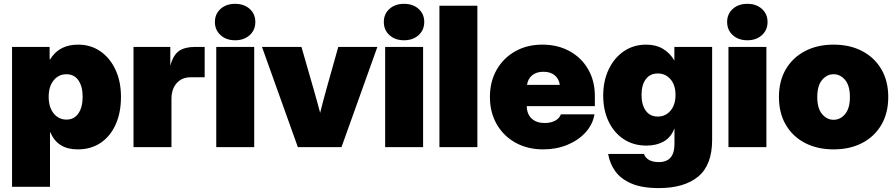

<svg xmlns="http://www.w3.org/2000/svg" viewBox="-20 -757 4613 988"><path d="M42 204.1V-515.6H235.4V-451.2H237.8Q283.7 -527.3 381.8 -527.3Q446.8 -527.3 496.3 -493.2Q545.9 -459 574.2 -398.4Q602.5 -337.9 602.5 -258.8Q602.5 -176.8 575 -116Q547.4 -55.2 497.6 -21.7Q447.8 11.7 379.9 11.7Q275.4 11.7 239.3 -76.2H237.3V204.1ZM321.8 -141.6Q361.8 -141.6 383.5 -173.6Q405.3 -205.6 405.3 -258.8Q405.3 -312 383.5 -343.5Q361.8 -375 321.8 -375Q281.7 -375 256.1 -343.5Q230.5 -312 230.5 -258.8Q230.5 -205.6 256.1 -173.6Q281.7 -141.6 321.8 -141.6Z M667 0V-515.6H856.4V-421.9H857.4Q871.6 -474.1 901.4 -494.9Q931.2 -515.6 984.4 -515.6H1033.2V-359.4H961.9Q916 -359.4 889.2 -329.1Q862.3 -298.8 862.3 -247.1V0Z M1092.8 0V-515.6H1288.1V0ZM1189.9 -549.8Q1144 -549.8 1115 -576.2Q1085.9 -602.5 1085.9 -644Q1085.9 -685.1 1115 -711.2Q1144 -737.3 1189.9 -737.3Q1235.8 -737.3 1264.9 -711.2Q1293.9 -685.1 1293.9 -644Q1293.9 -602.5 1264.9 -576.2Q1235.8 -549.8 1189.9 -549.8Z M1512.7 0 1328.1 -515.6H1531.2L1594.2 -296.9Q1603 -266.6 1611.1 -236.6Q1619.1 -206.5 1627.4 -176.3Q1634.8 -206.5 1642.8 -236.6Q1650.9 -266.6 1659.2 -296.9L1720.7 -515.6H1921.9L1737.3 0Z M1961.9 0V-515.6H2157.2V0ZM2059.1 -549.8Q2013.2 -549.8 1984.1 -576.2Q1955.1 -602.5 1955.1 -644Q1955.1 -685.1 1984.1 -711.2Q2013.2 -737.3 2059.1 -737.3Q2105 -737.3 2134 -711.2Q2163.1 -685.1 2163.1 -644Q2163.1 -602.5 2134 -576.2Q2105 -549.8 2059.1 -549.8Z M2436.5 -727.5V0H2241.2V-727.5Z M2774.9 11.7Q2694.8 11.7 2632.8 -22.7Q2570.8 -57.1 2535.9 -118.2Q2501 -179.2 2501 -257.8Q2501 -336.9 2535.6 -397.7Q2570.3 -458.5 2631.1 -492.9Q2691.9 -527.3 2771 -527.3Q2850.1 -527.3 2911.1 -493.7Q2972.2 -460 3006.6 -400.4Q3041 -340.8 3041 -263.2V-210.9H2690.4Q2691.4 -169.9 2715.8 -147Q2740.2 -124 2782.7 -124Q2814 -124 2836.2 -135.7Q2858.4 -147.5 2866.2 -168.5H3039.1Q3029.8 -115.7 2992.7 -75.2Q2955.6 -34.7 2899.2 -11.5Q2842.8 11.7 2774.9 11.7ZM2691.9 -320.3H2860.8Q2856 -352.1 2834 -369.9Q2812 -387.7 2776.4 -387.7Q2740.7 -387.7 2718.8 -369.9Q2696.8 -352.1 2691.9 -320.3Z M3370.1 210.9Q3284.2 210.9 3229.5 187.5Q3174.8 164.1 3146.2 124.3Q3117.7 84.5 3109.4 35.2H3293.9Q3299.3 53.7 3318.8 65.4Q3338.4 77.1 3370.1 77.1Q3450.7 77.1 3450.7 -15.6V-95.2H3450.2Q3432.1 -49.3 3394.8 -28.6Q3357.4 -7.8 3306.6 -7.8Q3239.3 -7.8 3189.2 -41Q3139.2 -74.2 3111.6 -132.3Q3084 -190.4 3084 -264.6Q3084 -340.8 3112.3 -400.1Q3140.6 -459.5 3190.4 -493.4Q3240.2 -527.3 3304.7 -527.3Q3355 -527.3 3390.9 -506.1Q3426.8 -484.9 3449.7 -446.3H3450.2V-515.6H3644.5V-37.1Q3644.5 92.3 3572.8 151.6Q3501 210.9 3370.1 210.9ZM3364.7 -157.2Q3404.8 -157.2 3430.4 -187.5Q3456.1 -217.8 3456.1 -268.6Q3456.1 -319.3 3430.4 -349.1Q3404.8 -378.9 3364.7 -378.9Q3324.7 -378.9 3303 -349.1Q3281.2 -319.3 3281.2 -268.6Q3281.2 -217.8 3303 -187.5Q3324.7 -157.2 3364.7 -157.2Z M3728.5 0V-515.6H3923.8V0ZM3825.7 -549.8Q3779.8 -549.8 3750.7 -576.2Q3721.7 -602.5 3721.7 -644Q3721.7 -685.1 3750.7 -711.2Q3779.8 -737.3 3825.7 -737.3Q3871.6 -737.3 3900.6 -711.2Q3929.7 -685.1 3929.7 -644Q3929.7 -602.5 3900.6 -576.2Q3871.6 -549.8 3825.7 -549.8Z M4269.5 11.7Q4186 11.7 4122.6 -21.2Q4059.1 -54.2 4023.7 -114.7Q3988.3 -175.3 3988.3 -257.8Q3988.3 -340.3 4023.7 -400.6Q4059.1 -460.9 4122.6 -494.1Q4186 -527.3 4269.5 -527.3Q4353.5 -527.3 4416.7 -494.1Q4480 -460.9 4515.4 -400.6Q4550.8 -340.3 4550.8 -257.8Q4550.8 -175.3 4515.4 -114.7Q4480 -54.2 4416.7 -21.2Q4353.5 11.7 4269.5 11.7ZM4269.5 -140.6Q4304.2 -140.6 4328.9 -170.2Q4353.5 -199.7 4353.5 -257.8Q4353.5 -315.9 4328.9 -345.5Q4304.2 -375 4269.5 -375Q4234.9 -375 4210.2 -345.5Q4185.5 -315.9 4185.5 -257.8Q4185.5 -199.7 4210.2 -170.2Q4234.9 -140.6 4269.5 -140.6Z"/></svg>

Font: Inter Display Black
Style: Regular
Weight: 900
Designer: Rasmus Andersson
Foundry: rsms
Version: Version 4.000;git-a52131595